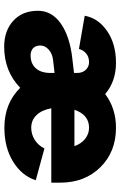

<svg xmlns="http://www.w3.org/2000/svg" viewBox="154 -726 581 929"><g transform="rotate(90 444.5 -261.5)"><path d="M284.2 -532.2Q373.5 -532.2 435.1 -480Q504.4 -532.2 598.1 -532.2Q714.8 -532.2 789.3 -456.5Q863.8 -380.9 863.8 -262.2V-219.2H503.9Q512.2 -173.3 536.9 -147.7Q561.5 -122.1 598.1 -122.1Q629.9 -122.1 657.2 -139.4Q684.6 -156.7 698.2 -186L852.1 -144Q830.6 -76.7 762.2 -34.4Q693.8 7.8 598.1 7.8Q480 7.8 404.8 -68.8Q324.7 8.8 206.1 8.8Q128.9 8.8 80.6 -35.2Q32.2 -79.1 32.2 -154.8Q32.2 -221.7 93.8 -265.1Q155.3 -308.6 262.2 -320.8L333 -329.1V-344.2Q333 -370.1 317.9 -386Q302.7 -401.9 280.8 -401.9Q256.3 -401.9 239.5 -388.4Q222.7 -375 216.8 -353L56.2 -380.9Q67.9 -446.3 130.1 -489.3Q192.4 -532.2 284.2 -532.2ZM249 -119.1Q287.6 -119.1 310.3 -144.3Q333 -169.4 333 -215.8V-234.9L272 -228Q240.2 -224.6 220.2 -206.8Q200.2 -189 200.2 -166Q200.2 -143.6 213.1 -131.3Q226.1 -119.1 249 -119.1ZM598.1 -401.9Q535.2 -401.9 511.2 -331.1H687Q675.8 -363.8 651.9 -382.8Q627.9 -401.9 598.1 -401.9Z"/></g></svg>

Font: LT Superior Black
Style: Regular
Weight: 900
Designer: Daniel Lyons
Foundry: LyonsType
Version: Version 2.005